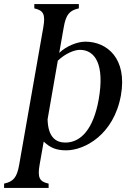

<svg xmlns="http://www.w3.org/2000/svg" viewBox="-79 -720 621 940"><path d="M-59 200H159V179C114 169 104 150 115 86L135 -27C166 3 196 16 245 16C335 16 478 -60 513 -253C545 -435 444 -516 339 -516C299 -516 245 -494 211 -461L233 -586C244 -650 262 -669 307 -679V-700H89V-679C134 -669 144 -650 133 -586L15 86C4 150 -14 169 -59 179ZM154 -136 204 -423C243 -460 287 -476 312 -476C385 -476 435 -407 404 -232C378 -88 317 -22 241 -22C195 -22 156 -48 154 -136Z"/></svg>

Font: RL Madena Oblique
Style: Regular
Weight: 400
Italic angle: -10°
Designer: I Kadek Wantara Putra
Foundry: Roughlines ID
Version: Version 1.000;Glyphs 3.1.2 (3151)